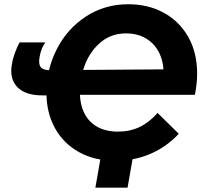

<svg xmlns="http://www.w3.org/2000/svg" viewBox="-20 -733 943 889"><path d="M35 -435.2Q38.6 -459.2 49.2 -488.4Q59.8 -517.6 70.6 -536.8H190Q170.8 -510.8 163.4 -470.2Q157.2 -436.4 168.6 -422.1Q180 -407.8 213.2 -407.8H246.6L226.4 -291.4H175.4Q97.8 -291.4 60.5 -329.5Q23.2 -367.6 35 -435.2ZM309.6 -294 329.2 -409 845.8 -412.6 859 -294ZM814.6 -294 732.8 -338.8Q737.6 -364.6 737.6 -392.4Q737.6 -447 716.6 -489.2Q695.6 -531.4 656.1 -554.9Q616.6 -578.4 562.8 -578.4Q496.6 -578.4 448.1 -538.7Q399.6 -499 374.7 -436.6Q349.8 -374.2 349.8 -307.2Q349.8 -251.2 370.1 -209.8Q390.4 -168.4 430.1 -146Q469.8 -123.6 526.8 -123.6Q581.8 -123.6 626.5 -145Q671.2 -166.4 709.6 -210L807.8 -113.6Q751.4 -53 676.7 -20.8Q602 11.4 513.6 11.4Q418.2 11.4 346 -28.5Q273.8 -68.4 234.4 -139.9Q195 -211.4 195 -303.8Q195 -411.8 243.3 -506.1Q291.6 -600.4 378.4 -656.9Q465.2 -713.4 573.8 -713.4Q665.4 -713.4 737.6 -674.3Q809.8 -635.2 851.3 -562.6Q892.8 -490 892.8 -391.4Q892.8 -346.8 882.4 -294ZM450.6 -29.8H599.6L570.6 136H421.6Z"/></svg>

Font: Fixel Italic Variable 20240409 Display Thin
Style: Italic
Weight: 100
Italic angle: -10°
Designer: AlfaBravo + MacPaw
Foundry: Kyrylo Tkachov, Marchela Mozhyna, Serhii Makarenko, Maria Weinstein, Zakhar Kryvoshyya
Version: Version 1.211;Glyphs 3.2 (3225)